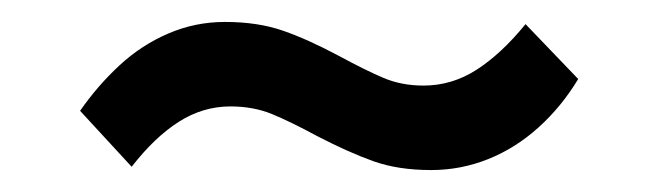

<svg xmlns="http://www.w3.org/2000/svg" viewBox="-20 -423 599 175"><path d="M100 -271 53 -322Q69 -345 89 -363.5Q109 -382 133.5 -392.5Q158 -403 185 -403Q215 -403 238 -395Q261 -387 289 -372Q313 -359 329.5 -352Q346 -345 366 -345Q392 -345 414.5 -359.5Q437 -374 459 -401L507 -351Q492 -326 471 -307Q450 -288 425 -278Q400 -268 373 -268Q343 -268 320.5 -276Q298 -284 269 -299Q245 -312 228 -319Q211 -326 190 -326Q165 -326 143 -312Q121 -298 100 -271Z"/></svg>

Font: Haskoy
Style: Regular
Weight: 400
Designer: Ertekin Erdin
Foundry: Ertekin Erdin
Version: Version 1.500